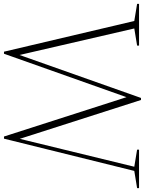

<svg xmlns="http://www.w3.org/2000/svg" viewBox="99 -836 745 988"><g transform="rotate(90 472.0 -342.5)"><path d="M484 -636 255 10H244.5L86.5 -660.5L-1.5 -675V-685H213V-675L125 -660.5L267.5 -44L251 -40.5L482.5 -695H493L701.5 -44.5L685.5 -41L836.5 -660.5L748.5 -675V-685H946.5V-675L858 -660.5L692 10H681L473.5 -636Z"/></g></svg>

Font: Newsreader 36pt ExtraLight
Style: Regular
Weight: 250
Designer: Hugues Gentile
Foundry: Production Type
Version: Version 1.003